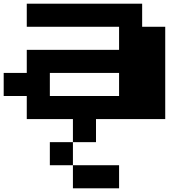

<svg xmlns="http://www.w3.org/2000/svg" viewBox="-20 -1020 1040 1040"><path d="M875 -875V-375H500V-250H375V-375H125V-500H0V-625H125V-750H625V-875H125V-1000H750V-875ZM625 -625H250V-500H625ZM250 -250H375V-125H250ZM375 0V-125H625V0Z"/></svg>

Font: Press Start 2P
Style: Regular
Weight: 400
Designer: CodeMan38
Foundry: CodeMan38
Version: Version 3.000